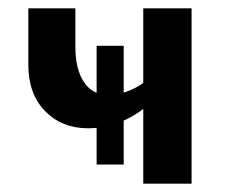

<svg xmlns="http://www.w3.org/2000/svg" viewBox="-20 -441 543 461"><path d="M191 -133Q129 -133 88.5 -174Q48 -215 48 -286V-421H161V-328Q161 -275 181.5 -244Q202 -213 240 -213Q260 -213 282.5 -220.5Q305 -228 324 -242Q343 -256 354 -276L391 -251Q365 -213 333 -186.5Q301 -160 265 -146.5Q229 -133 191 -133ZM212 -46V-331H277V-46ZM324 0V-421H440V0Z"/></svg>

Font: Ysabeau
Style: Bold
Weight: 700
Designer: Christian Thalmann (Catharsis Fonts)
Version: Version 2.000;gftools[0.9.27.dev2+g8671c4b]